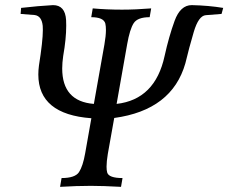

<svg xmlns="http://www.w3.org/2000/svg" viewBox="-20 -726 887 746"><path d="M450.2 0Q379.9 -3.9 333 -3.9Q278.3 -3.9 213.4 0L219.2 -34.2Q272 -34.2 287.1 -57.4Q302.2 -80.6 311 -130.9L335 -266.6Q128.9 -281.7 128.9 -436.5Q128.9 -453.1 131.3 -471.2Q146.5 -566.9 146.5 -609.4L146 -625.5Q142.1 -663.6 115.2 -667.5L60.1 -671.9L62 -695.3Q129.9 -703.1 186 -706.1Q233.4 -706.1 236.8 -647.9L237.3 -626Q237.3 -575.2 225.6 -508.8Q221.7 -482.4 221.7 -460Q221.7 -332 344.7 -322.3L385.7 -553.2Q391.6 -586.9 391.6 -609.4Q391.6 -624.5 389.2 -634.8Q382.3 -659.2 334.5 -659.2L340.3 -693.4Q394.5 -688.5 454.1 -688.5Q506.3 -688.5 567.4 -693.4L561.5 -659.2Q514.6 -659.2 499.5 -636Q484.4 -612.8 474.1 -554.2L433.1 -322.3Q583 -339.4 619.6 -508.8Q636.2 -584 658.4 -645Q680.7 -706.1 725.1 -706.1Q791 -704.6 847.2 -695.3L840.8 -671.9L779.3 -667Q751.5 -664.6 732.9 -602.1Q714.4 -539.6 700.2 -480Q648.4 -298.3 423.8 -267.6L398.9 -127.9Q394 -98.1 394 -78.6Q394 -64.5 396.5 -55.7Q402.8 -34.2 456.1 -34.2Z"/></svg>

Font: Kelvinch
Style: Italic
Weight: 400
Italic angle: -10°
Designer: Paul James Miller
Foundry: High-Logic / Made with FontCreator
Version: Version 3.40;July 22, 2017;FontCreator 11.0.0.2388 64-bit